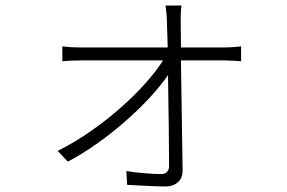

<svg xmlns="http://www.w3.org/2000/svg" viewBox="-20 -625 1040 696"><path d="M189 -78 226 -39C373 -117 523 -255 589 -353C591 -234 593 -93 593 -23C593 -6 583 6 565 6C534 6 479 2 438 -5L441 45C478 47 545 51 580 51C615 51 642 31 642 -6L636 -406H796C814 -406 840 -404 854 -403V-457C842 -455 813 -453 796 -453H636L635 -547C635 -568 635 -586 638 -605H580C583 -586 585 -564 585 -547L588 -453H271C249 -453 229 -454 206 -457V-403C228 -405 247 -406 272 -406H571C503 -298 343 -154 189 -78Z"/></svg>

Font: Noto Sans KR Light
Style: Regular
Weight: 300
Designer: Ryoko NISHIZUKA 西塚涼子 (kana, bopomofo & ideographs); Paul D. Hunt (Latin, Greek & Cyrillic); Sandoll Communications 산돌커뮤니
Foundry: Adobe
Version: Version 2.004;hotconv 1.0.118;makeotfexe 2.5.65603